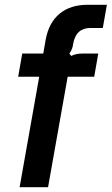

<svg xmlns="http://www.w3.org/2000/svg" viewBox="-20 -783 467 803"><path d="M62 0 144 -462H56L73 -559H161L171 -617Q184 -688 229 -725.5Q274 -763 347 -763H427L410 -666H358Q298 -666 286 -600Q284 -578 270 -559L278 -549Q297 -559 324 -559H391L374 -462H263L181 0Z"/></svg>

Font: Open Sauce Sans SemiBold Italic
Style: Regular
Weight: 600
Italic angle: -10°
Designer: Alfredo Marco Pradil
Foundry: Creative Sauce Fz LLC
Version: Version 1.477